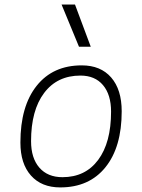

<svg xmlns="http://www.w3.org/2000/svg" viewBox="-20 -815 626 845"><path d="M245.1 9.8Q162.6 9.8 116.2 -42.5Q69.8 -94.7 69.8 -187.5Q69.8 -347.7 141.4 -437.5Q212.9 -527.3 339.8 -527.3Q422.9 -527.3 469.2 -474.1Q515.6 -420.9 515.6 -325.2Q515.6 -167.5 444.1 -78.9Q372.6 9.8 245.1 9.8ZM254.9 -35.2Q355.5 -35.2 412.1 -111.3Q468.8 -187.5 468.8 -323.7Q468.8 -398.4 433.3 -440.4Q397.9 -482.4 334 -482.4Q231.9 -482.4 174.3 -406Q116.7 -329.6 116.7 -193.8Q116.7 -119.1 153.3 -77.1Q189.9 -35.2 254.9 -35.2ZM327.6 -609.4 251 -794.9H310.1L379.4 -609.4Z"/></svg>

Font: Cascadia Mono ExtraLight
Style: Italic
Weight: 200
Italic angle: -10°
Monospace: yes
Designer: Aaron Bell
Foundry: Saja Typeworks
Version: Version 2404.023; ttfautohint (v1.8.4)